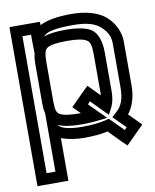

<svg xmlns="http://www.w3.org/2000/svg" viewBox="-83 -582 690 856"><g transform="rotate(-10 262.5 -154.0)"><path d="M258 35C299 35 336 32 367 25L426 85L444 102L461 85L507 39L525 21L507 3L470 -34C495 -65 508 -109 508 -158V-357C508 -400 488 -442 455 -472C421 -503 365 -519 297 -519C238 -519 189 -511 155 -494V-509H131H42H17V-484V186V211H42H132H157V186V18C188 30 229 35 258 35ZM366 -147C366 -144 365 -142 365 -139L331 -174L314 -191L296 -174L249 -127L231 -109L249 -91L264 -76C263 -76 261 -76 260 -76C212 -76 184 -81 169 -90C157 -97 152 -111 152 -147V-325C152 -366 157 -382 169 -390C183 -399 211 -404 259 -404C306 -404 333 -399 348 -389C360 -382 366 -366 366 -325V-147ZM107 -373C103 -359 102 -342 102 -325V-147C102 -132 103 -117 107 -104V-31V161H67V-459H106V-432L107 -373ZM416 -147V-325C416 -374 402 -415 375 -432C351 -447 310 -454 259 -454C219 -454 186 -450 162 -441C176 -460 216 -469 297 -469C358 -469 396 -458 421 -435C447 -411 458 -389 458 -357V-158C458 -107 446 -75 419 -52L399 -34L418 -15L454 21L444 32L392 -20L382 -30L368 -26C339 -19 303 -15 258 -15C213 -15 163 -23 154 -42C179 -31 215 -26 260 -26C283 -26 305 -27 324 -29L376 -35L339 -72L302 -109L313 -121L362 -71L386 -47L402 -78C411 -96 416 -121 416 -147Z"/></g></svg>

Font: Gamestation DisplayOutline
Style: Regular
Weight: 400
Designer: Jonas Hecksher
Foundry: Jonas Hecksher, Playtypeª, e-types AS
Version: Version 1.003